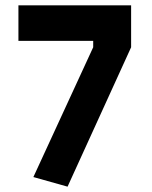

<svg xmlns="http://www.w3.org/2000/svg" viewBox="-20 -681 570 719"><path d="M49 -528H329V-504L105 -18L233 18L471 -504V-661H49Z"/></svg>

Font: TitilliumText22L
Style: 999 wt
Weight: 900
Designer: Campivisivi
Foundry: Campivisivi
Version: 1.000